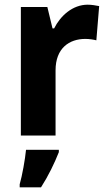

<svg xmlns="http://www.w3.org/2000/svg" viewBox="-20 -578 458 819"><path d="M354 -558C290 -558 238 -511 211 -457H204L182 -548H69V0H217V-278C217 -373 276 -412 344 -412C361 -412 380 -409 391 -406L403 -552C389 -555 369 -558 354 -558ZM231 71V61H91C87 102 75 170 64 208V221H155C187 171 212 119 231 71Z"/></svg>

Font: Noto Sans Armenian SemiCondensed Medium
Style: Regular
Weight: 500
Width: 4
Designer: Monotype Design Team
Foundry: Monotype Imaging Inc.
Version: Version 2.008